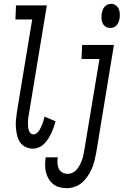

<svg xmlns="http://www.w3.org/2000/svg" viewBox="-20 -763 642 996"><path d="M150 8Q130 8 112 -1Q94 -10 83.5 -26Q73 -42 68.5 -61.5Q64 -81 62.5 -101.5Q61 -122 63 -142.5Q65 -163 68 -184L147 -662H60L63 -735H223L130 -172Q128 -162 126.5 -151.5Q125 -141 125 -130.5Q125 -120 125.5 -110Q126 -100 128.5 -90.5Q131 -81 137 -73.5Q143 -66 153 -66Q163 -66 171 -72.5Q179 -79 184 -87Q189 -95 193 -104Q197 -113 200.5 -122Q204 -131 206.5 -140Q209 -149 211 -158L268 -134Q264 -118 258.5 -102.5Q253 -87 246 -72Q239 -57 230 -43Q221 -29 209 -17Q197 -5 181.5 1.5Q166 8 150 8ZM552 -618Q538 -618 527.5 -625Q517 -632 512 -643.5Q507 -655 506.5 -668.5Q506 -682 508 -695Q510 -704 513.5 -713Q517 -722 523.5 -729Q530 -736 539 -739.5Q548 -743 557 -743Q570 -743 580.5 -735.5Q591 -728 596 -716.5Q601 -705 601.5 -691.5Q602 -678 600 -665Q598 -656 594.5 -647Q591 -638 584.5 -631Q578 -624 569 -621Q560 -618 552 -618ZM328 213Q308 213 289.5 208.5Q271 204 256.5 192.5Q242 181 232.5 165Q223 149 218.5 131Q214 113 214 93Q214 73 217 54Q217 53 217 53Q217 53 217 53H280Q280 53 280 53Q280 53 280 53Q277 68 278 83.5Q279 99 284.5 111.5Q290 124 303 131.5Q316 139 331 139Q344 139 356.5 133Q369 127 378 116.5Q387 106 393.5 93.5Q400 81 404.5 69Q409 57 412 44Q415 31 417 18L496 -457H403L406 -530H571L479 30Q475 51 470 71.5Q465 92 456.5 111.5Q448 131 435.5 150Q423 169 406.5 183.5Q390 198 369 205.5Q348 213 328 213Z"/></svg>

Font: Iosevka Slab Extended
Style: Italic
Weight: 400
Width: 7
Italic angle: -9°
Monospace: yes
Designer: Belleve Invis
Foundry: Belleve Invis
Version: Version 11.1.0; ttfautohint (v1.8.3)